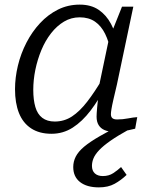

<svg xmlns="http://www.w3.org/2000/svg" viewBox="-20 -567 657 831"><path d="M490 -376 461 -337Q452 -386 435 -420.5Q418 -455 391 -473.5Q364 -492 325 -492Q288 -492 257 -473.5Q226 -455 201 -423Q176 -391 159 -350Q142 -309 133 -265Q124 -221 124 -178Q124 -135 133 -104Q142 -73 163 -57Q184 -41 217 -41Q258 -41 291.5 -63Q325 -85 357.5 -127Q390 -169 426 -230L441 -200Q409 -137 372.5 -89Q336 -41 294.5 -14.5Q253 12 203 12Q150 12 114.5 -11.5Q79 -35 62 -78Q45 -121 45 -181Q45 -231 57.5 -283Q70 -335 94.5 -382.5Q119 -430 153.5 -467Q188 -504 231 -525.5Q274 -547 325 -547Q374 -547 407 -524.5Q440 -502 460.5 -463.5Q481 -425 490 -376ZM557 -538 486 -201Q477 -163 471 -137Q465 -111 462.5 -95.5Q460 -80 460 -73Q460 -61 466.5 -55.5Q473 -50 487 -50Q511 -50 534 -54.5Q557 -59 574 -60L565 -10Q552 -7 536.5 -3.5Q521 0 505 1.5Q489 3 471 3Q449 3 432.5 -4Q416 -11 407 -25.5Q398 -40 398 -62Q398 -74 400.5 -102.5Q403 -131 408 -165L402 -163L453 -406L458 -413L508 -538ZM519 -35 539 -7Q490 20 458.5 42Q427 64 409.5 82.5Q392 101 385 117.5Q378 134 378 151Q378 172 390.5 183.5Q403 195 425 195Q451 195 470 182.5Q489 170 504 156L528 190Q504 213 476 228.5Q448 244 408 244Q356 244 326.5 221Q297 198 297 156Q297 132 308 110.5Q319 89 344 68Q369 47 412.5 22Q456 -3 519 -35Z"/></svg>

Font: Roboto Serif 20pt Light
Style: Italic
Weight: 300
Italic angle: -10°
Version: Version 1.007